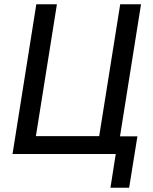

<svg xmlns="http://www.w3.org/2000/svg" viewBox="-20 -725 721 904"><path d="M500 159 525 0H39L151 -705H248L149 -84H447L546 -705H644L545 -83H627L588 159Z"/></svg>

Font: Nunito Sans 10pt Condensed SemiBold
Style: Italic
Weight: 600
Width: 3
Italic angle: -9°
Designer: Vernon Adams
Foundry: Vernon Adams
Version: Version 3.101;gftools[0.9.27]